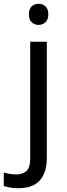

<svg xmlns="http://www.w3.org/2000/svg" viewBox="-75 -757 353 1017"><path d="M22 240Q-3 240 -22 236.5Q-41 233 -55 228V157Q-40 161 -24 164Q-8 167 11 167Q43 167 64 149.5Q85 132 85 83V-536H173V80Q173 130 157 166Q141 202 108 221Q75 240 22 240ZM78 -681Q78 -710 93 -723.5Q108 -737 130 -737Q150 -737 165.5 -723.5Q181 -710 181 -681Q181 -653 165.5 -639Q150 -625 130 -625Q108 -625 93 -639Q78 -653 78 -681Z"/></svg>

Font: Noto Sans Lao Looped
Style: Regular
Weight: 400
Designer: Mark Frömberg, Ben Mitchell
Foundry: The Fontpad Ltd
Version: Version 1.001